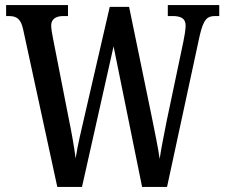

<svg xmlns="http://www.w3.org/2000/svg" viewBox="-20 -734 883 754"><path d="M71 -618 205 0H302L426 -552L538 0H636L764 -593C779 -659 794 -671 825 -671H841V-714H639V-671H657C692 -671 709 -661 709 -633C709 -619 704 -588 700 -570L635 -261C623 -199 614 -157 607 -110C600 -160 588 -214 575 -280L487 -707H411L315 -291C299 -222 285 -164 277 -112C271 -159 261 -215 249 -273L188 -584C185 -600 181 -621 181 -634C181 -657 197 -671 229 -671H247V-714H4V-671H14C46 -671 62 -660 71 -618Z"/></svg>

Font: Noto Serif Ethiopic ExtraCondensed Medium
Style: Regular
Weight: 500
Width: 2
Designer: Monotype Design Team
Foundry: Monotype Imaging Inc.
Version: Version 2.102